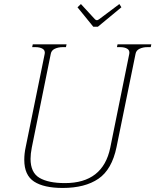

<svg xmlns="http://www.w3.org/2000/svg" viewBox="-20 -919 768 949"><path d="M363 -883 380 -899 449 -824Q454 -819 459 -819Q463 -819 470 -824L570 -899L580 -883L464 -787H441ZM100 -129Q100 -160 107 -192L201 -653Q204 -670 190.5 -678Q177 -686 156 -686H139L142 -700H309L306 -686H290Q268 -686 251 -678Q234 -670 231 -653L137 -189Q131 -158 131 -134Q131 -66 175 -40Q219 -14 301 -14Q489 -14 525 -189L619 -653Q622 -670 609 -678Q596 -686 574 -686H558L561 -700H728L725 -686H708Q687 -686 670 -678Q653 -670 650 -653L556 -192Q533 -81 466.5 -35.5Q400 10 290 10Q197 10 148.5 -21.5Q100 -53 100 -129Z"/></svg>

Font: Taviraj Thin
Style: Italic
Weight: 250
Italic angle: -12°
Designer: Katatrad Team
Foundry: CadsonDemak
Version: Version 1.001